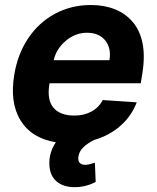

<svg xmlns="http://www.w3.org/2000/svg" viewBox="-20 -573 638 782"><path d="M284.1 189.3Q236.9 189.3 209.3 164.8Q181.8 140.3 181.1 95.5Q179.3 49 207.4 6.4Q108.7 -9.6 63.7 -82.6Q18.8 -155.5 38.4 -270.2Q52.2 -353.7 95.3 -417.8Q138.5 -481.9 204.5 -517.2Q270.6 -552.6 349.8 -552.6Q404.5 -552.6 447.8 -535.3Q491.1 -518.1 520.6 -483.5Q550.1 -448.9 560.5 -397Q571 -345.2 560 -275.6L553.3 -234H181.8L181.1 -230.1Q170.8 -166.5 197.6 -134.4Q224.4 -102.3 283.4 -102.3Q321.7 -102.3 351.9 -118.4Q382.1 -134.6 398.8 -165.5L536.9 -156.2Q515.6 -100.5 470.7 -60.7Q425.8 -21 362.9 -2.8Q335.2 11.4 319.1 27.3Q302.9 43.3 299.7 62.9Q296.5 79.9 303.6 89.1Q310.7 98.4 327.8 98.4Q339.8 98.4 366.5 89.8L369.7 168Q329.2 189.3 284.1 189.3ZM198.9 -327.8H425.8Q433.9 -376.8 408.6 -408.2Q383.2 -439.6 334.5 -439.6Q286.6 -439.6 247.7 -406.6Q208.8 -373.6 198.9 -327.8Z"/></svg>

Font: Karasuma Gothic
Style: Bold Italic
Weight: 700
Italic angle: 9.39998°
Designer: Rasmus Andersson / Ryoko Nishizuka
Foundry: Genbu
Version: Version 1.00